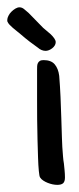

<svg xmlns="http://www.w3.org/2000/svg" viewBox="-78 -519 222 538"><path d="M104 -21.5Q104 -10.3 98.9 -5.6Q93.8 -1 82.5 -1Q76.7 -1 69.6 -2.4Q62.5 -3.9 55.7 -6.6Q48.8 -9.3 43 -13.2Q37.1 -17.1 34.2 -22Q32.2 -24.9 30.8 -40Q29.3 -55.2 28.6 -77.6Q27.8 -100.1 27.1 -127.9Q26.4 -155.8 26.1 -184.1Q25.9 -212.4 25.9 -239.3Q25.9 -266.1 25.9 -286.1V-323.7Q25.9 -328.6 26.1 -333.5Q26.4 -338.4 28.1 -342Q29.8 -345.7 33.4 -348.1Q37.1 -350.6 43.9 -350.6Q65.4 -350.6 75.4 -338.6Q85.4 -326.7 87.9 -306.6Q90.3 -276.9 91.6 -247.3Q92.8 -217.8 93.8 -187.5Q94.7 -160.2 95.5 -133.5Q96.2 -106.9 98.6 -80.6Q99.1 -75.2 99.6 -70.3Q100.1 -65.4 101.1 -60.5Q102.1 -50.8 103 -41.3Q104 -31.7 104 -21.5ZM78.1 -400.9Q78.1 -396 75.4 -391.6Q72.8 -387.2 68.4 -383.8Q64 -380.4 59.1 -378.4Q54.2 -376.5 49.8 -376.5Q43.9 -376.5 38.3 -378.9Q32.7 -381.3 28.3 -385.3Q12.7 -396.5 5.4 -402.1Q-2 -407.7 -7.6 -412.4Q-13.2 -417 -20 -422.9Q-26.9 -428.7 -42 -440.9Q-46.4 -444.8 -50.8 -449.2Q-55.2 -453.6 -57.6 -459.5V-463.4Q-57.6 -468.3 -54.4 -474.6Q-51.3 -481 -46.1 -486.1Q-41 -491.2 -34.9 -494.9Q-28.8 -498.5 -23.4 -498.5Q-16.1 -498.5 -9.8 -492.9Q-3.4 -487.3 2 -482.9L43 -440.9Q46.4 -437.5 52.5 -432.9Q58.6 -428.2 64.2 -422.9Q69.8 -417.5 74 -411.6Q78.1 -405.8 78.1 -400.9Z"/></svg>

Font: Just Another Hand
Style: Regular
Weight: 400
Designer: Astigmatic (AOETI)
Foundry: Astigmatic (AOETI)
Version: Version 1.000